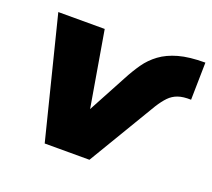

<svg xmlns="http://www.w3.org/2000/svg" viewBox="-95 -638 836 758"><g transform="rotate(20 323.5 -258.5)"><path d="M160 0 33 -506H228L282 -189L369 -351Q388 -387 409 -417Q430 -447 460.5 -469.5Q491 -492 535.5 -504.5Q580 -517 647 -517L644 -360Q611 -361 589.5 -353.5Q568 -346 552 -329.5Q536 -313 519 -286L348 0Z"/></g></svg>

Font: Nunito Sans 7pt Black
Style: Italic
Weight: 900
Italic angle: -9°
Version: Version 3.101;gftools[0.9.27]